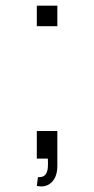

<svg xmlns="http://www.w3.org/2000/svg" viewBox="-20 -560 332 678"><path d="M110 96.5 114 65.5Q132.5 66.5 140 57.2Q147.5 48 148.8 32.8Q150 17.5 149 0H110V-97.5H182.5V25Q182.5 64.5 162 84Q141.5 103.5 110 96.5ZM110 -467.5V-540H182.5V-467.5Z"/></svg>

Font: Manrope ExtraLight Light
Style: Regular
Weight: 300
Version: Version 4.504